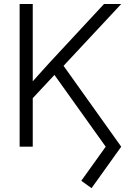

<svg xmlns="http://www.w3.org/2000/svg" viewBox="-20 -748 654 979"><path d="M127 -226.1 124.5 -308.1Q151.4 -338.4 177 -366.9Q202.6 -395.5 228.8 -424.3Q254.9 -453.1 282.2 -481.9L510.3 -727.5H598.1L291.5 -398.9L286.6 -397ZM80.1 0V-727.5H147V-473.1V-310.1V-275.9V0ZM446.8 211.4 394.5 173.8 519 0 245.6 -382.8 288.6 -434.1 598.1 0Z"/></svg>

Font: Inter 28pt Light
Style: Regular
Weight: 300
Designer: Rasmus Andersson
Foundry: rsms
Version: Version 4.001;git-66647c0bb